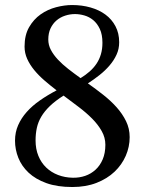

<svg xmlns="http://www.w3.org/2000/svg" viewBox="-20 -732 578 767"><path d="M456.1 -563Q456.1 -536.6 445.6 -513.7Q435.1 -490.7 417.7 -470.5Q400.4 -450.2 377.9 -432.4Q355.5 -414.6 331.1 -398.9Q362.3 -377 392.3 -353.3Q422.4 -329.6 445.8 -303.5Q469.2 -277.3 483.6 -247.8Q498 -218.3 498 -184.1Q498 -145.5 482.4 -109.6Q466.8 -73.7 437.5 -45.9Q408.2 -18.1 365.7 -1.5Q323.2 15.1 269 15.1Q208.5 15.1 165.3 -0.5Q122.1 -16.1 94.2 -42.2Q66.4 -68.4 53.2 -101.6Q40 -134.8 40 -169.9Q40 -203.6 52.5 -231.9Q64.9 -260.3 86.9 -284.9Q108.9 -309.6 139.4 -330.8Q169.9 -352.1 206.1 -371.1Q180.7 -390.6 157.5 -410.6Q134.3 -430.7 116.7 -452.1Q99.1 -473.6 88.6 -496.8Q78.1 -520 78.1 -545.9Q78.1 -591.8 96.2 -623.3Q114.3 -654.8 142.3 -674.6Q170.4 -694.3 203.9 -703.1Q237.3 -711.9 268.1 -711.9Q307.6 -711.9 341.8 -702.1Q376 -692.4 401.4 -673.6Q426.8 -654.8 441.4 -627Q456.1 -599.1 456.1 -563ZM400.9 -153.8Q400.9 -182.6 386.2 -208.5Q371.6 -234.4 348.1 -258.1Q324.7 -281.7 294.7 -304.4Q264.6 -327.1 233.9 -350.1Q200.7 -329.1 179.2 -308.3Q157.7 -287.6 145 -266.1Q132.3 -244.6 127.2 -221.2Q122.1 -197.8 122.1 -170.9Q122.1 -136.7 133.3 -109.4Q144.5 -82 164.6 -62.7Q184.6 -43.5 211.9 -33Q239.3 -22.5 271 -22Q296.9 -21.5 320.3 -29.5Q343.8 -37.6 361.8 -54.2Q379.9 -70.8 390.4 -95.7Q400.9 -120.6 400.9 -153.8ZM172.9 -574.2Q172.9 -552.2 183.3 -532.5Q193.8 -512.7 211.4 -493.9Q229 -475.1 252.4 -456.8Q275.9 -438.5 301.8 -419.9Q321.8 -432.1 337.9 -446.3Q354 -460.4 365.5 -477.5Q377 -494.6 383.1 -515.4Q389.2 -536.1 389.2 -561Q389.2 -594.2 378.7 -616.5Q368.2 -638.7 352.1 -651.9Q335.9 -665 316.7 -670.4Q297.4 -675.8 279.8 -675.8Q259.3 -675.8 240 -669.4Q220.7 -663.1 205.8 -650.4Q190.9 -637.7 181.9 -618.7Q172.9 -599.6 172.9 -574.2Z"/></svg>

Font: Marcellus
Style: Regular
Weight: 400
Designer: Astigmatic (AOETI)
Foundry: Astigmatic (AOETI)
Version: Version 1.000